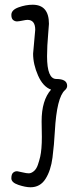

<svg xmlns="http://www.w3.org/2000/svg" viewBox="-20 -729 332 812"><path d="M179 -491Q179 -395 218 -395Q264 -395 264 -366Q264 -356 255 -348Q220 -318 212 -174Q209 -117 202 -62.5Q195 -8 172.5 27.5Q150 63 109 63Q88 63 58 53Q28 43 28 25Q28 7 36.5 0.5Q45 -6 54.5 -4.5Q64 -3 78 0.5Q92 4 102 4Q112 4 123 -5Q134 -14 140 -31.5Q146 -49 150 -66Q157 -97 157 -150L156 -216Q156 -305 196 -350Q162 -362 141 -409.5Q120 -457 120 -502Q120 -502 129 -603Q129 -645 96 -645Q90 -645 76 -642Q62 -639 53 -638.5Q44 -638 36 -644Q28 -650 28 -666Q28 -687 58.5 -698Q89 -709 118 -709Q187 -709 187 -628Q187 -620 184 -589Q179 -533 179 -491Z"/></svg>

Font: Handlee
Style: Regular
Weight: 400
Designer: Joe Prince
Foundry: Joe Prince
Version: Version 1.001